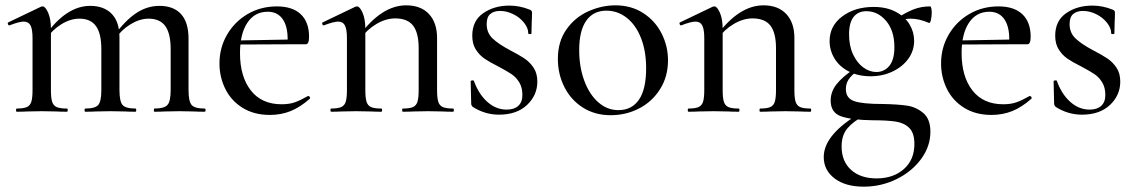

<svg xmlns="http://www.w3.org/2000/svg" viewBox="-20 -419 4263 720"><path d="M559 -12Q596 -12 608 -25.5Q620 -39 620 -81V-235Q620 -293 600 -321Q580 -349 537 -349Q504 -349 469.5 -328Q435 -307 411 -272L407 -284Q448 -341 489.5 -369Q531 -397 578 -397Q631 -397 659 -366Q687 -335 687 -274V-81Q687 -39 698.5 -25.5Q710 -12 747 -12Q751 -12 751 -6Q751 0 747 0Q723 0 709 -1L653 -2L598 -1Q583 0 559 0Q557 0 557 -6Q557 -12 559 -12ZM300 -12Q337 -12 348.5 -25.5Q360 -39 360 -81V-235Q360 -293 340 -321Q320 -349 278 -349Q244 -349 210 -328Q176 -307 152 -272L148 -284Q228 -397 318 -397Q370 -397 399 -367Q428 -337 428 -279V-81Q428 -39 439.5 -25.5Q451 -12 488 -12Q491 -12 491 -6Q491 0 488 0Q464 0 449 -1L394 -2L339 -1Q324 0 300 0Q297 0 297 -6Q297 -12 300 -12ZM43 -12Q68 -12 80.5 -17.5Q93 -23 97.5 -37.5Q102 -52 102 -81V-276Q102 -309 94.5 -323.5Q87 -338 69 -338Q52 -338 16 -324H14Q11 -324 9.5 -329Q8 -334 11 -335L134 -394L140 -395Q150 -395 160.5 -371.5Q171 -348 171 -310V-81Q171 -52 175.5 -37.5Q180 -23 192.5 -17.5Q205 -12 231 -12Q234 -12 234 -6Q234 0 231 0Q207 0 192 -1L137 -2L81 -1Q67 0 43 0Q40 0 40 -6Q40 -12 43 -12Z M803 -181Q803 -240 831.5 -289Q860 -338 909 -366.5Q958 -395 1018 -395Q1077 -395 1108 -365.5Q1139 -336 1139 -281Q1139 -253 1127 -253H1058Q1062 -312 1042.5 -343.5Q1023 -375 984 -375Q935 -375 907.5 -333.5Q880 -292 880 -220Q880 -132 920.5 -80Q961 -28 1036 -28Q1065 -28 1086 -35.5Q1107 -43 1135 -59H1136Q1139 -59 1141.5 -55.5Q1144 -52 1142 -49Q1106 -17 1070 -2.5Q1034 12 992 12Q933 12 890 -14.5Q847 -41 825 -85.5Q803 -130 803 -181ZM856 -267 1080 -271V-253L857 -252Z M1491 -12Q1516 -12 1528.5 -17.5Q1541 -23 1545.5 -37.5Q1550 -52 1550 -81V-238Q1550 -296 1529 -323Q1508 -350 1462 -350Q1427 -350 1391.5 -329Q1356 -308 1331 -273L1327 -285Q1411 -399 1503 -399Q1558 -399 1588.5 -366.5Q1619 -334 1619 -276V-81Q1619 -52 1623.5 -37.5Q1628 -23 1640.5 -17.5Q1653 -12 1679 -12Q1682 -12 1682 -6Q1682 0 1679 0Q1655 0 1640 -1L1585 -2L1530 -1Q1515 0 1491 0Q1488 0 1488 -6Q1488 -12 1491 -12ZM1222 -12Q1247 -12 1259.5 -17.5Q1272 -23 1276.5 -37.5Q1281 -52 1281 -81V-276Q1281 -309 1273.5 -323.5Q1266 -338 1248 -338Q1231 -338 1195 -324H1193Q1190 -324 1188.5 -329Q1187 -334 1190 -335L1313 -394L1319 -395Q1329 -395 1339.5 -371.5Q1350 -348 1350 -310V-81Q1350 -52 1354.5 -37.5Q1359 -23 1371.5 -17.5Q1384 -12 1410 -12Q1413 -12 1413 -6Q1413 0 1410 0Q1386 0 1371 -1L1316 -2L1260 -1Q1246 0 1222 0Q1219 0 1219 -6Q1219 -12 1222 -12Z M1892 -231Q1927 -213 1947 -199.5Q1967 -186 1981 -165Q1995 -144 1995 -113Q1995 -62 1956.5 -25.5Q1918 11 1851 11Q1799 11 1753 -18Q1747 -24 1747 -30L1745 -114Q1745 -117 1750.5 -117.5Q1756 -118 1757 -116Q1775 -66 1807.5 -37Q1840 -8 1880 -8Q1908 -8 1923.5 -22Q1939 -36 1939 -63Q1939 -91 1927 -110.5Q1915 -130 1897.5 -141.5Q1880 -153 1850 -169Q1816 -186 1797 -199Q1778 -212 1764.5 -233Q1751 -254 1751 -285Q1751 -341 1792 -369.5Q1833 -398 1890 -398Q1929 -398 1966 -383Q1975 -380 1975 -372Q1975 -350 1974 -338L1973 -294Q1973 -291 1967 -291Q1961 -291 1961 -294Q1961 -314 1945 -334Q1929 -354 1904.5 -366Q1880 -378 1855 -378Q1832 -378 1818.5 -366.5Q1805 -355 1805 -329Q1805 -296 1827 -275Q1849 -254 1892 -231Z M2072 -198Q2072 -263 2104 -308.5Q2136 -354 2186 -376.5Q2236 -399 2288 -399Q2347 -399 2392 -370Q2437 -341 2461 -293.5Q2485 -246 2485 -193Q2485 -132 2455.5 -85Q2426 -38 2377 -12.5Q2328 13 2270 13Q2211 13 2166 -15.5Q2121 -44 2096.5 -92.5Q2072 -141 2072 -198ZM2403 -163Q2403 -228 2383.5 -277Q2364 -326 2330 -352.5Q2296 -379 2254 -379Q2205 -379 2178.5 -341.5Q2152 -304 2152 -231Q2152 -168 2171 -116.5Q2190 -65 2223.5 -35.5Q2257 -6 2299 -6Q2349 -6 2376 -45Q2403 -84 2403 -163Z M2831 -12Q2856 -12 2868.5 -17.5Q2881 -23 2885.5 -37.5Q2890 -52 2890 -81V-238Q2890 -296 2869 -323Q2848 -350 2802 -350Q2767 -350 2731.5 -329Q2696 -308 2671 -273L2667 -285Q2751 -399 2843 -399Q2898 -399 2928.5 -366.5Q2959 -334 2959 -276V-81Q2959 -52 2963.5 -37.5Q2968 -23 2980.5 -17.5Q2993 -12 3019 -12Q3022 -12 3022 -6Q3022 0 3019 0Q2995 0 2980 -1L2925 -2L2870 -1Q2855 0 2831 0Q2828 0 2828 -6Q2828 -12 2831 -12ZM2562 -12Q2587 -12 2599.5 -17.5Q2612 -23 2616.5 -37.5Q2621 -52 2621 -81V-276Q2621 -309 2613.5 -323.5Q2606 -338 2588 -338Q2571 -338 2535 -324H2533Q2530 -324 2528.5 -329Q2527 -334 2530 -335L2653 -394L2659 -395Q2669 -395 2679.5 -371.5Q2690 -348 2690 -310V-81Q2690 -52 2694.5 -37.5Q2699 -23 2711.5 -17.5Q2724 -12 2750 -12Q2753 -12 2753 -6Q2753 0 2750 0Q2726 0 2711 -1L2656 -2L2600 -1Q2586 0 2562 0Q2559 0 2559 -6Q2559 -12 2562 -12Z M3069 170Q3069 84 3211 2L3222 14Q3180 36 3158 62Q3136 88 3136 130Q3136 186 3171.5 218Q3207 250 3267 250Q3330 250 3369.5 215Q3409 180 3409 121Q3409 80 3390 61Q3371 42 3339.5 37Q3308 32 3252 32Q3175 31 3135 17.5Q3095 4 3095 -42Q3095 -75 3117 -103Q3139 -131 3184 -161L3195 -153Q3172 -136 3162 -120.5Q3152 -105 3152 -85Q3152 -51 3182.5 -40Q3213 -29 3291 -29Q3346 -28 3380.5 -23Q3415 -18 3442 4.5Q3469 27 3469 75Q3469 130 3434 177.5Q3399 225 3341.5 253Q3284 281 3219 281Q3150 281 3109.5 250Q3069 219 3069 170ZM3091 -265Q3091 -322 3138.5 -357.5Q3186 -393 3256 -393Q3304 -393 3338.5 -375Q3373 -357 3390.5 -328Q3408 -299 3408 -266Q3408 -229 3386.5 -199Q3365 -169 3327.5 -151Q3290 -133 3245 -133Q3198 -133 3163 -151Q3128 -169 3109.5 -199.5Q3091 -230 3091 -265ZM3334 -242Q3334 -304 3303 -340.5Q3272 -377 3229 -377Q3198 -377 3181 -355.5Q3164 -334 3164 -290Q3164 -247 3179 -215Q3194 -183 3217.5 -166Q3241 -149 3266 -149Q3296 -149 3315 -172Q3334 -195 3334 -242ZM3468 -395Q3471 -395 3472.5 -387.5Q3474 -380 3474 -371Q3474 -358 3471 -344.5Q3468 -331 3464 -333Q3427 -349 3395 -349Q3374 -349 3348 -341L3340 -316L3341 -349Q3376 -372 3405 -383.5Q3434 -395 3468 -395Z M3509 -181Q3509 -240 3537.5 -289Q3566 -338 3615 -366.5Q3664 -395 3724 -395Q3783 -395 3814 -365.5Q3845 -336 3845 -281Q3845 -253 3833 -253H3764Q3768 -312 3748.5 -343.5Q3729 -375 3690 -375Q3641 -375 3613.5 -333.5Q3586 -292 3586 -220Q3586 -132 3626.5 -80Q3667 -28 3742 -28Q3771 -28 3792 -35.5Q3813 -43 3841 -59H3842Q3845 -59 3847.5 -55.5Q3850 -52 3848 -49Q3812 -17 3776 -2.5Q3740 12 3698 12Q3639 12 3596 -14.5Q3553 -41 3531 -85.5Q3509 -130 3509 -181ZM3562 -267 3786 -271V-253L3563 -252Z M4078 -231Q4113 -213 4133 -199.5Q4153 -186 4167 -165Q4181 -144 4181 -113Q4181 -62 4142.5 -25.5Q4104 11 4037 11Q3985 11 3939 -18Q3933 -24 3933 -30L3931 -114Q3931 -117 3936.5 -117.5Q3942 -118 3943 -116Q3961 -66 3993.5 -37Q4026 -8 4066 -8Q4094 -8 4109.5 -22Q4125 -36 4125 -63Q4125 -91 4113 -110.5Q4101 -130 4083.5 -141.5Q4066 -153 4036 -169Q4002 -186 3983 -199Q3964 -212 3950.5 -233Q3937 -254 3937 -285Q3937 -341 3978 -369.5Q4019 -398 4076 -398Q4115 -398 4152 -383Q4161 -380 4161 -372Q4161 -350 4160 -338L4159 -294Q4159 -291 4153 -291Q4147 -291 4147 -294Q4147 -314 4131 -334Q4115 -354 4090.5 -366Q4066 -378 4041 -378Q4018 -378 4004.5 -366.5Q3991 -355 3991 -329Q3991 -296 4013 -275Q4035 -254 4078 -231Z"/></svg>

Font: Cormorant Garamond Medium
Style: Regular
Weight: 500
Designer: Christian Thalmann (Catharsis Fonts)
Foundry: Catharsis Fonts
Version: Version 4.000